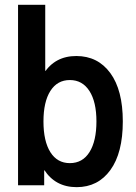

<svg xmlns="http://www.w3.org/2000/svg" viewBox="-20 -772 566 800"><path d="M55.2 0V-752H168.5V-477.1H180.7L159.2 -395V-116.7L180.2 -62H164.1V0ZM299.3 7.8Q210 7.8 163.3 -65.7Q116.7 -139.2 116.7 -267.1Q116.7 -394 162.8 -466.3Q209 -538.6 297.9 -538.6Q387.7 -538.6 439.7 -467.5Q491.7 -396.5 491.7 -266.1Q491.7 -134.8 439.9 -63.5Q388.2 7.8 299.3 7.8ZM271 -92.3Q324.2 -92.3 353 -138.4Q381.8 -184.6 381.8 -266.1Q381.8 -347.7 352.5 -393.1Q323.2 -438.5 271 -438.5Q218.8 -438.5 189.9 -393.1Q161.1 -347.7 161.1 -266.1Q161.1 -183.6 189.9 -137.9Q218.8 -92.3 271 -92.3Z"/></svg>

Font: Reddit Sans Condensed SemiBold
Style: Regular
Weight: 600
Designer: Stephen Hutchings
Foundry: Reddit
Version: Version 1.014